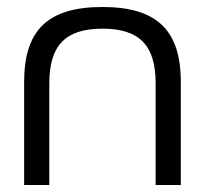

<svg xmlns="http://www.w3.org/2000/svg" viewBox="-20 -529 586 549"><path d="M49 -295V0H121V-291C121 -400 168 -447 273 -447C378 -447 425 -400 425 -291V0H497V-295C497 -444 427 -509 273 -509C118 -509 49 -444 49 -295Z"/></svg>

Font: LT Wave Text Light
Style: Regular
Weight: 300
Designer: Daniel Lyons
Version: Version 2.5 (Glyphs App)